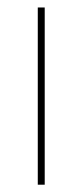

<svg xmlns="http://www.w3.org/2000/svg" viewBox="-20 -506 226 526"><path d="M83.5 0V-485.5H102.5V0Z"/></svg>

Font: Anek Gujarati Medium Thin
Style: Regular
Weight: 250
Version: Version 1.003